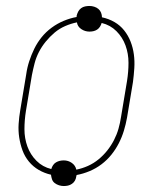

<svg xmlns="http://www.w3.org/2000/svg" viewBox="-20 -582 540 644"><path d="M194 42Q186 42 178 39.5Q170 37 163.5 32Q157 27 154.5 19.5Q152 12 151 4Q129 -1 110 -12Q91 -23 77 -40Q63 -57 55.5 -77.5Q48 -98 44.5 -120.5Q41 -143 42.5 -166.5Q44 -190 48 -213L68 -333Q71 -355 78 -376.5Q85 -398 95 -418.5Q105 -439 119.5 -457Q134 -475 153 -489Q172 -503 193.5 -512Q215 -521 237 -525V-529Q239 -537 242.5 -543.5Q246 -550 252 -554.5Q258 -559 265.5 -560.5Q273 -562 280 -562Q288 -562 296 -559.5Q304 -557 310 -552Q316 -547 319 -539.5Q322 -532 322 -524Q345 -519 364 -508Q383 -497 396.5 -480Q410 -463 418 -442.5Q426 -422 429 -399.5Q432 -377 430.5 -353.5Q429 -330 426 -307L406 -187Q402 -165 395.5 -143.5Q389 -122 378.5 -101.5Q368 -81 353.5 -63Q339 -45 320.5 -31Q302 -17 280.5 -8Q259 1 237 5L236 9Q235 17 231.5 23.5Q228 30 221.5 34.5Q215 39 208 40.5Q201 42 194 42ZM236 -13Q256 -17 275 -25.5Q294 -34 310.5 -47.5Q327 -61 340 -77.5Q353 -94 362.5 -112.5Q372 -131 377.5 -150.5Q383 -170 386 -190L406 -310Q411 -341 411 -371.5Q411 -402 401 -429.5Q391 -457 370.5 -477.5Q350 -498 321 -505Q319 -498 315 -492Q311 -486 305.5 -482.5Q300 -479 293.5 -477.5Q287 -476 280 -476Q265 -476 252.5 -484.5Q240 -493 238 -507Q218 -503 198.5 -494.5Q179 -486 163 -472.5Q147 -459 133.5 -442.5Q120 -426 110.5 -407.5Q101 -389 96 -369.5Q91 -350 87 -330L67 -210Q62 -179 62 -148.5Q62 -118 72 -90.5Q82 -63 102.5 -42.5Q123 -22 152 -15Q154 -22 158 -28Q162 -34 168 -37.5Q174 -41 180.5 -42.5Q187 -44 194 -44Q209 -44 221 -35.5Q233 -27 236 -13Z"/></svg>

Font: Iosevka Curly Slab Thin
Style: Italic
Weight: 100
Italic angle: -9°
Monospace: yes
Designer: Belleve Invis
Foundry: Belleve Invis
Version: Version 22.1.2; ttfautohint (v1.8.4)